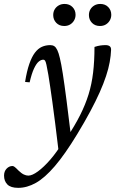

<svg xmlns="http://www.w3.org/2000/svg" viewBox="-92 -666 574 949"><path d="M54.5 -259 32 -261Q40.5 -314.5 52.8 -349.8Q65 -385 80.5 -405.5Q96 -426 115 -434.5Q134 -443 156.5 -443Q168 -443 176.2 -437.8Q184.5 -432.5 191.2 -418.5Q198 -404.5 204 -378.5Q210.5 -352.5 218.5 -301.2Q226.5 -250 237.2 -167.2Q248 -84.5 262.5 36.5L198 84.5Q188.5 4 180.8 -56.2Q173 -116.5 167 -160.8Q161 -205 156 -237.8Q151 -270.5 147 -296Q141 -330 137.5 -346Q134 -362 130.5 -366.5Q127 -371 122 -371Q110.5 -371 99 -361.2Q87.5 -351.5 76 -327Q64.5 -302.5 54.5 -259ZM220.5 33.5 238 15Q277.5 -44.5 303.8 -96.5Q330 -148.5 345.8 -199.5Q361.5 -250.5 368.2 -307.2Q375 -364 375 -434Q391.5 -439.5 404.2 -441.2Q417 -443 429.5 -443Q443 -443 450.2 -437.5Q457.5 -432 457 -419Q456 -391 450.2 -359Q444.5 -327 432.2 -290Q420 -253 400.8 -209.8Q381.5 -166.5 354.2 -115.5Q327 -64.5 290 -3.5Q229 97 179 155.2Q129 213.5 85.2 238Q41.5 262.5 -2 262.5Q-39 262.5 -55.5 245.8Q-72 229 -72 202Q-72 181 -59.5 167.8Q-47 154.5 -30 154.5Q-26 154.5 -20 158.8Q-14 163 -0.5 177Q14 191 25.8 196.5Q37.5 202 48 202Q67 202 95.5 181.2Q124 160.5 156.8 122.8Q189.5 85 220.5 33.5ZM225.5 -537.5Q201 -537.5 186 -553.2Q171 -569 171 -591.5Q171 -607 178 -619.2Q185 -631.5 197.8 -639Q210.5 -646.5 227 -646.5Q251.5 -646.5 266.5 -631Q281.5 -615.5 281.5 -593Q281.5 -578 274.5 -565.5Q267.5 -553 255 -545.2Q242.5 -537.5 225.5 -537.5ZM402 -537.5Q377.5 -537.5 362.5 -553.2Q347.5 -569 347.5 -591.5Q347.5 -607 354.5 -619.2Q361.5 -631.5 374.2 -639Q387 -646.5 403.5 -646.5Q428 -646.5 443 -631Q458 -615.5 458 -593Q458 -578 451 -565.5Q444 -553 431.5 -545.2Q419 -537.5 402 -537.5Z"/></svg>

Font: Newsreader 17pt
Style: Italic
Weight: 400
Italic angle: -17°
Version: Version 1.003